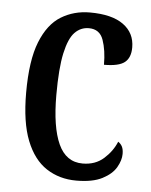

<svg xmlns="http://www.w3.org/2000/svg" viewBox="-45 -585 497 634"><g transform="rotate(5 203.5 -268.5)"><path d="M231 10Q175 10 132 -18Q89 -46 65 -106.5Q41 -167 41 -265Q41 -372 65.5 -433.5Q90 -495 132.5 -521Q175 -547 228 -547Q301 -547 339 -519.5Q377 -492 377 -444Q377 -410 357.5 -394.5Q338 -379 289 -379Q289 -427 277 -461Q265 -495 229 -495Q202 -495 182.5 -475Q163 -455 152 -405Q141 -355 141 -266Q141 -160 166.5 -104Q192 -48 247 -48Q289 -48 317 -73Q345 -98 358 -130Q367 -124 371.5 -115Q376 -106 376 -91Q376 -70 362.5 -46.5Q349 -23 317 -6.5Q285 10 231 10Z"/></g></svg>

Font: Noto Serif ExtraCondensed Medium
Style: Regular
Weight: 500
Width: 2
Designer: Monotype Design Team
Foundry: Monotype Imaging Inc.
Version: Version 2.015